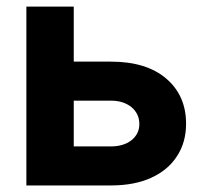

<svg xmlns="http://www.w3.org/2000/svg" viewBox="-20 -566 628 586"><path d="M155.3 -377.9Q196.3 -377.9 318.4 -377.9Q426.8 -377.9 487.3 -326.2Q547.9 -274.4 547.9 -188.5Q547.9 -131.8 520.5 -89.8Q493.2 -46.9 441.4 -23.4Q390.6 0 318.4 0Q232.4 0 60.5 0Q60.5 -136.7 60.5 -545.9Q96.7 -545.9 205.1 -545.9Q205.1 -438.5 205.1 -119.1Q233.4 -119.1 318.4 -119.1Q356.4 -119.1 380.9 -137.7Q405.3 -157.2 405.3 -187.5Q405.3 -218.8 380.9 -239.3Q356.4 -258.8 318.4 -258.8Q263.7 -258.8 155.3 -258.8Q155.3 -289.1 155.3 -377.9Z"/></svg>

Font: DeepSea
Style: Bold
Weight: 700
Designer: Stem
Version: Version 3.019;git-0a5106e0b